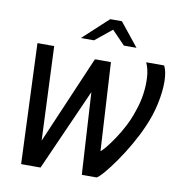

<svg xmlns="http://www.w3.org/2000/svg" viewBox="-75 -710 727 779"><g transform="rotate(10 289.0 -321.0)"><path d="M313 0 285 -471H350L371 -108Q377 -111 391 -128Q405 -145 423 -171.5Q441 -198 457 -229Q473 -260 483 -291Q497 -330 502 -366Q507 -402 505 -435.5Q503 -469 491 -495H565Q577 -472 577.5 -430.5Q578 -389 567 -338Q556 -287 534 -238Q518 -201 495 -161Q472 -121 448 -86.5Q424 -52 404 -28.5Q384 -5 374 0ZM63 0 43 -495H112L133 0ZM82 0 284 -471 308 -371 143 0ZM213 -546 317 -642H365L442 -546H390L336 -602L267 -546Z"/></g></svg>

Font: Alumni Sans Thin Medium
Style: Italic
Weight: 500
Italic angle: -8°
Version: Version 1.016